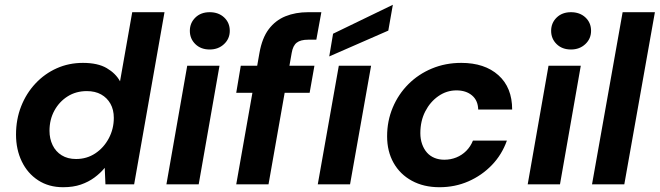

<svg xmlns="http://www.w3.org/2000/svg" viewBox="-20 -771 2759 803"><path d="M244 12Q184 12 139.5 -17Q95 -46 71 -96Q47 -146 47 -208Q47 -272 68.5 -326.5Q90 -381 128.5 -422Q167 -463 217.5 -485.5Q268 -508 327 -508Q389 -508 426.5 -486Q464 -464 482 -431L533 -720H668L541 0H421L418 -69Q400 -47 375 -28.5Q350 -10 318 1Q286 12 244 12ZM298 -106Q343 -106 378.5 -129.5Q414 -153 435 -192.5Q456 -232 456 -278Q456 -312 442 -337Q428 -362 403 -376Q378 -390 343 -390Q298 -390 263 -368Q228 -346 207.5 -308.5Q187 -271 187 -224Q187 -191 200 -164Q213 -137 238 -121.5Q263 -106 298 -106Z M676 0 763 -496H898L811 0ZM857 -564Q820 -564 797 -586.5Q774 -609 774 -642Q774 -675 797 -697.5Q820 -720 857 -720Q894 -720 917.5 -698Q941 -676 941 -642Q941 -609 917 -586.5Q893 -564 857 -564Z M968 0 1065 -549Q1076 -612 1104 -649Q1132 -686 1174 -703Q1216 -720 1269 -720H1324L1303 -605H1269Q1237 -605 1221 -592.5Q1205 -580 1200 -550L1103 0ZM968 -383 987 -496H1295L1275 -383Z M1309 0 1397 -496H1532L1444 0ZM1357 -535 1373 -630 1623 -751 1604 -643Z M1818 12Q1752 12 1702.5 -15Q1653 -42 1626 -90Q1599 -138 1599 -201Q1599 -265 1622.5 -321Q1646 -377 1688 -419Q1730 -461 1786.5 -484.5Q1843 -508 1909 -508Q2007 -508 2064.5 -456.5Q2122 -405 2122 -313H1980Q1979 -351 1954 -372Q1929 -393 1889 -393Q1848 -393 1813.5 -369Q1779 -345 1758.5 -305Q1738 -265 1738 -214Q1738 -189 1745.5 -168Q1753 -147 1766 -132.5Q1779 -118 1797.5 -110.5Q1816 -103 1838 -103Q1865 -103 1888.5 -112.5Q1912 -122 1930 -140Q1948 -158 1958 -183H2100Q2079 -124 2037 -80.5Q1995 -37 1939 -12.5Q1883 12 1818 12Z M2187 0 2274 -496H2409L2322 0ZM2368 -564Q2331 -564 2308 -586.5Q2285 -609 2285 -642Q2285 -675 2308 -697.5Q2331 -720 2368 -720Q2405 -720 2428.5 -698Q2452 -676 2452 -642Q2452 -609 2428 -586.5Q2404 -564 2368 -564Z M2456 0 2584 -720H2719L2591 0Z"/></svg>

Font: DM Sans 24pt
Style: Bold Italic
Weight: 700
Italic angle: -10°
Designer: Colophon Foundry, Jonny Pinhorn
Foundry: Colophon Foundry
Version: Version 4.004;gftools[0.9.30]